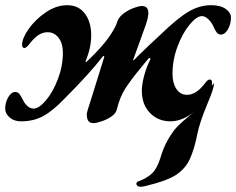

<svg xmlns="http://www.w3.org/2000/svg" viewBox="-41 -453 909 739"><path d="M848 -385Q848 -361 836.5 -340.5Q825 -320 809 -320Q800 -320 794 -327Q788 -334 782 -348Q775 -365 762 -378Q749 -391 736 -391Q716 -391 689 -358.5Q662 -326 642.5 -274.5Q623 -223 623 -169Q623 -133 638 -110.5Q653 -88 679 -88Q715 -88 750 -135Q754 -141 758.5 -144Q763 -147 766 -147Q775 -147 775 -136Q775 -128 774 -123L783 -133Q782 -110 757 -53Q727 20 719 61Q707 122 689 160.5Q671 199 632 223Q605 239 558.5 252.5Q512 266 500 266Q494 266 489 263Q484 260 484 254Q484 247 494 244Q524 233 543.5 215Q563 197 576 156Q585 125 597.5 99.5Q610 74 631 46Q647 25 711 -26Q662 14 615 14Q568 14 536.5 -18Q505 -50 505 -104Q505 -128 513.5 -160.5Q522 -193 537 -223Q539 -227 536 -229Q533 -231 530 -227Q532 -230 502 -193Q463 -146 441.5 -112.5Q420 -79 409 -33Q405 -16 387 -4Q369 8 348.5 14.5Q328 21 320 21Q305 21 299 12.5Q293 4 293 -15Q293 -18 300 -41L309 -69L360 -233Q361 -237 359 -237.5Q357 -238 354 -235Q304 -170 207 -73Q162 -26 125 -6Q88 14 40 14Q13 14 -4 -1Q-21 -16 -21 -35Q-21 -58 -9.5 -78.5Q2 -99 18 -99Q27 -99 33 -92Q39 -85 47 -69Q54 -54 65 -44.5Q76 -35 88 -35Q109 -35 136 -67Q163 -99 182 -149Q201 -199 201 -250Q201 -286 184.5 -307.5Q168 -329 142 -329Q123 -329 106 -317.5Q89 -306 70 -281Q66 -276 61 -272Q56 -268 53 -268Q49 -268 46.5 -271.5Q44 -275 44 -280Q44 -306 70 -342.5Q96 -379 136 -406Q176 -433 218 -433Q261 -433 285.5 -401Q310 -369 310 -317Q310 -269 289 -219Q288 -215 289 -214Q290 -213 293 -216Q375 -293 403 -351Q406 -356 408.5 -364Q411 -372 414 -378Q422 -393 440 -405Q458 -417 477 -423.5Q496 -430 503 -430Q518 -430 524 -423Q530 -416 530 -402Q530 -383 515 -343L472 -224Q469 -219 476 -223Q486 -234 503 -250Q520 -266 531 -277Q576 -319 576 -319Q642 -383 684.5 -408Q727 -433 771 -433Q808 -433 828 -418.5Q848 -404 848 -385Z"/></svg>

Font: EB Garamond
Style: Bold Italic
Weight: 700
Italic angle: -17.2°
Designer: Georg Duffner and Octavio Pardo
Foundry: Georg Duffner
Version: Version 1.000